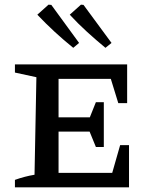

<svg xmlns="http://www.w3.org/2000/svg" viewBox="-20 -803 656 823"><path d="M495 -181H533V0H44V-32Q86 -47 128 -54L136 -472L44 -492V-527H525V-361H487L455 -465H231V-300H365L391 -365H425V-173H391L364 -239H231V-62H461ZM294 -598Q253 -631 214.5 -666.5Q176 -702 140 -740L188 -783L200 -782L319 -619ZM432 -598Q392 -631 353 -666.5Q314 -702 279 -740L327 -783L338 -782L458 -619Z"/></svg>

Font: Piazzolla SC Medium
Style: Regular
Weight: 500
Designer: Juan Pablo del Peral
Foundry: Huerta Tipografica
Version: Version 1.330